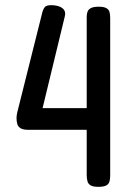

<svg xmlns="http://www.w3.org/2000/svg" viewBox="-20 -714 501 744"><path d="M361 10Q341 10 331.5 4.5Q322 -1 319 -11.5Q316 -22 316 -35V-211H89Q70 -211 60 -217Q50 -223 47 -233.5Q44 -244 44 -257Q44 -263 45 -268.5Q46 -274 47 -279L141 -654Q147 -684 158 -690Q169 -696 193 -693Q215 -690 225.5 -679Q236 -668 231 -650L145 -295H316V-649Q316 -661 319.5 -669.5Q323 -678 333 -683Q343 -688 363 -688Q382 -688 392 -682.5Q402 -677 404.5 -667Q407 -657 407 -643V-34Q407 -20 404 -10Q401 0 391 5Q381 10 361 10Z"/></svg>

Font: Fredoka Condensed
Style: Regular
Weight: 400
Width: 3
Designer: Ben Nathan
Foundry: Milena B. Brandão, Ben Nathan
Version: Version 2.001